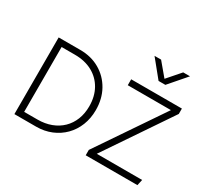

<svg xmlns="http://www.w3.org/2000/svg" viewBox="-180 -1235 1636 1518"><g transform="rotate(30 638.0 -476.5)"><path d="M100 0V-700H298Q397.5 -700 475.2 -655Q553 -610 597.5 -530.8Q642 -451.5 642 -349Q642 -273.5 616.5 -209.5Q591 -145.5 544.8 -98.8Q498.5 -52 435.5 -26Q372.5 0 298 0ZM158 -54H279Q347.5 -54 403.2 -75Q459 -96 499 -135Q539 -174 560.5 -228.2Q582 -282.5 582 -349Q582 -438.5 544.5 -505.2Q507 -572 439 -609Q371 -646 279 -646H158ZM751 0V-49L1156 -646H762V-700H1225V-651L821 -54H1235L1223 0ZM956 -797 829 -953H889L988 -835L1091 -953H1153L1018 -797Z"/></g></svg>

Font: Geologica-Sharp
Style: Regular
Weight: 100
Designer: Sindre Bremnes, Frode Helland
Foundry: Monokrom Skriftforlag AS
Version: Version 1.010;gftools[0.9.28]